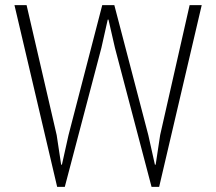

<svg xmlns="http://www.w3.org/2000/svg" viewBox="-20 -731 846 751"><path d="M201.7 -202.6 219.2 -86.9H222.2L248 -202.6L379.9 -710.9H427.2L560.1 -202.6L585.9 -86.9H588.9L606.4 -202.6L721.7 -710.9H769L602.5 0H572.8L429.7 -543.5L404.3 -654.3H401.4L376.5 -543.5L233.4 0H203.6L36.6 -710.9H84Z"/></svg>

Font: Ufes Sans Thin
Style: Regular
Weight: 100
Designer: Ricardo Esteves & Thais Bronze
Foundry: ProDesignUfes - Ricardo Esteves, Thais Bronze (This is a derivative work, based on Roboto family, by Christian Robertson
Version: Version 2.0